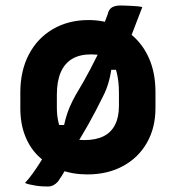

<svg xmlns="http://www.w3.org/2000/svg" viewBox="-20 -623 640 699"><path d="M498 -597Q489 -574 480.5 -551.5Q472 -529 464 -508.5Q456 -488 448 -467L456 -369H367L388 -393Q385 -360 377 -329.5Q369 -299 355 -272Q329 -219 301 -169Q273 -119 242 -72Q241 -65 240 -56.5Q239 -48 238 -40Q230 -26 222 -11.5Q214 3 206 15.5Q198 28 191 38Q183 47 174 51.5Q165 56 154 56Q147 56 135.5 55.5Q124 55 111 53Q98 51 87.5 48.5Q77 46 71 43Q86 27 99.5 8Q113 -11 124.5 -29Q136 -47 142 -59L157 -168H230L209 -145Q213 -169 219 -191Q225 -213 234.5 -235Q244 -257 256 -278Q284 -324 308.5 -370.5Q333 -417 355 -465Q352 -472 348.5 -479Q345 -486 342 -492Q350 -513 357.5 -532.5Q365 -552 372 -571Q376 -589 387.5 -596Q399 -603 419 -603Q427 -603 438 -602.5Q449 -602 460.5 -601.5Q472 -601 482 -600Q492 -599 498 -597ZM302 -550Q354 -550 398 -532.5Q442 -515 475.5 -481Q509 -447 527.5 -398.5Q546 -350 546 -287V-229Q546 -158 515 -103.5Q484 -49 428 -18.5Q372 12 298 12Q245 12 200.5 -4.5Q156 -21 123 -51.5Q90 -82 72 -127Q54 -172 54 -229V-287Q54 -365 85 -424.5Q116 -484 172.5 -517Q229 -550 302 -550ZM311 -425Q270 -425 242.5 -408.5Q215 -392 201 -359.5Q187 -327 187 -278V-231Q187 -200 193.5 -175Q200 -150 212 -130Q227 -121 245 -117Q263 -113 287 -113Q329 -113 357 -127Q385 -141 399 -169Q413 -197 413 -237V-285Q413 -324 406 -354.5Q399 -385 385 -408Q371 -417 353 -421Q335 -425 311 -425Z"/></svg>

Font: Rec Mono Semicasual
Style: Bold
Weight: 700
Version: Version 1.085; ttfautohint (v1.8.4.7-5d5b)